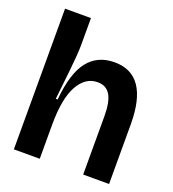

<svg xmlns="http://www.w3.org/2000/svg" viewBox="-127 -788 798 885"><g transform="rotate(20 271.5 -345.0)"><path d="M41 0V-252V-690H168V-555Q168 -536 165.5 -503.5Q163 -471 159 -432Q155 -393 150.5 -354.5Q146 -316 143 -285H152Q164 -417 211 -476.5Q258 -536 341 -536Q508 -536 508 -292V0H381V-286Q381 -357 361 -390Q341 -423 299 -423Q239 -423 203.5 -359Q168 -295 168 -167V0Z"/></g></svg>

Font: Bricolage Grotesque 96pt SemiBold
Style: Regular
Weight: 600
Designer: Mathieu Triay
Foundry: Atelier Triay
Version: Version 1.001; ttfautohint (v1.8.4.7-5d5b);gftools[0.9.33.de